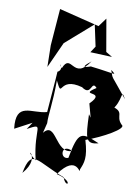

<svg xmlns="http://www.w3.org/2000/svg" viewBox="-72 -896 721 1018"><g transform="rotate(-5 288.5 -387.0)"><path d="M89 -262 55 -232C159 -256 92 -238 88 -62C16 -153 132 -82 12 -2C75 -131 93 -55 228 40C232 105 286 71 193 20C315 -80 313 45 318 6C343 -26 363 -51 360 -147C452 -154 584 -187 559 -210C528 -263 587 -274 509 -316L505 -288C582 -333 571 -413 588 -343C523 -492 534 -447 529 -505C558 -466 551 -482 424 -532C441 -536 336 -519 429 -559C320 -463 329 -618 268 -536C249 -588 287 -528 244 -520C244 -520 233 -485 171 -312C89 -310 10 -384 -11 -239ZM398 -262 391 -281C362 -155 358 -123 428 -123C343 -190 328 -198 262 -60C213 -55 230 -143 285 -95C193 -86 217 -262 139 -204L166 -253C175 -297 205 -355 237 -474C258 -365 245 -499 367 -427C412 -371 420 -464 443 -416C335 -382 503 -398 398 -338ZM511 -602 527 -778 482 -742 287 -850 221 -663 193 -550 290 -668 463 -753 457 -635 427 -608 539 -573Z"/></g></svg>

Font: Asimov Silicon
Style: Regular
Weight: 400
Designer: Google
Version: Version 2.000980; 2014